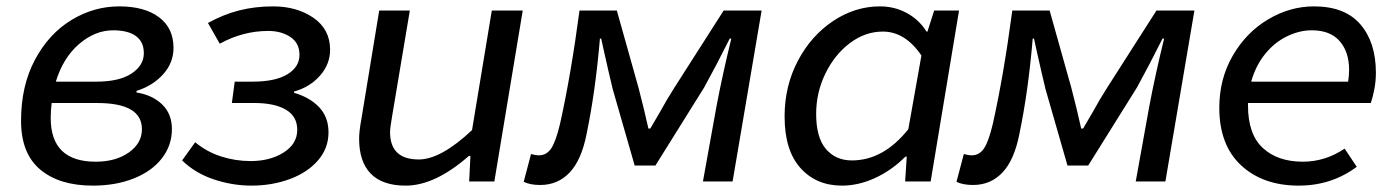

<svg xmlns="http://www.w3.org/2000/svg" viewBox="-20 -569 4372 602"><path d="M46 -190Q46 -300 89.5 -381.5Q133 -463 203.5 -506Q274 -549 354 -549Q433 -549 478.5 -515Q524 -481 524 -419Q524 -372 491.5 -336Q459 -300 408 -284V-279Q458 -271 488.5 -241.5Q519 -212 519 -164Q519 -113 487.5 -72.5Q456 -32 399.5 -9.5Q343 13 271 13Q166 13 106 -37.5Q46 -88 46 -190ZM425 -164Q425 -246 285 -246H142Q139 -222 139 -199Q139 -62 280 -62Q343 -62 384 -91Q425 -120 425 -164ZM282 -313Q354 -313 392.5 -338.5Q431 -364 431 -402Q431 -438 406 -456Q381 -474 335 -474Q278 -474 228 -431Q178 -388 155 -313Z M551 -66 592 -123Q628 -93 673 -78.5Q718 -64 766 -64Q827 -64 869.5 -91Q912 -118 912 -162Q912 -204 876.5 -225Q841 -246 778 -246H707L716 -313H772Q843 -313 881 -336Q919 -359 919 -397Q919 -434 890.5 -453Q862 -472 821 -472Q742 -472 669 -432L632 -497Q681 -524 730.5 -536.5Q780 -549 836 -549Q911 -549 963 -513Q1015 -477 1015 -413Q1015 -368 983.5 -332Q952 -296 902 -282V-278Q951 -264 980.5 -233Q1010 -202 1010 -154Q1010 -104 977 -66Q944 -28 888.5 -7.5Q833 13 768 13Q709 13 650.5 -6.5Q592 -26 551 -66Z M1106 -134Q1106 -157 1113 -195L1169 -536H1265L1210 -208Q1203 -168 1203 -155Q1203 -69 1293 -69Q1362 -69 1460 -161L1522 -536H1619L1530 0H1451L1455 -80H1450Q1344 13 1252 13Q1179 13 1142.5 -24.5Q1106 -62 1106 -134Z M1622 1 1645 -86Q1659 -82 1670 -82Q1694 -82 1708.5 -104Q1723 -126 1736 -181Q1770 -333 1797 -536H1914L1982 -294Q2000 -225 2013 -166H2019L2050 -219Q2070 -256 2095 -295L2249 -536H2368L2277 0H2184L2226 -233Q2245 -334 2273 -448H2268Q2227 -366 2188 -295L2035 -50H1970L1901 -290Q1888 -344 1872 -416L1865 -448H1861Q1847 -282 1819 -148Q1803 -67 1766 -28Q1729 11 1674 11Q1642 11 1622 1Z M2440 -204Q2440 -299 2481.5 -378Q2523 -457 2592 -503Q2661 -549 2739 -549Q2785 -549 2823.5 -528Q2862 -507 2885 -470H2888L2909 -536H2987L2898 0H2818L2823 -78H2819Q2776 -35 2724 -11Q2672 13 2620 13Q2539 13 2489.5 -42.5Q2440 -98 2440 -204ZM2828 -164 2869 -395Q2818 -470 2748 -470Q2693 -470 2645 -434Q2597 -398 2568 -338.5Q2539 -279 2539 -212Q2539 -138 2569.5 -102Q2600 -66 2651 -66Q2750 -66 2828 -164Z M2979 1 3002 -86Q3016 -82 3027 -82Q3051 -82 3065.5 -104Q3080 -126 3093 -181Q3127 -333 3154 -536H3271L3339 -294Q3357 -225 3370 -166H3376L3407 -219Q3427 -256 3452 -295L3606 -536H3725L3634 0H3541L3583 -233Q3602 -334 3630 -448H3625Q3584 -366 3545 -295L3392 -50H3327L3258 -290Q3245 -344 3229 -416L3222 -448H3218Q3204 -282 3176 -148Q3160 -67 3123 -28Q3086 11 3031 11Q2999 11 2979 1Z M3803 -231Q3803 -322 3845.5 -395Q3888 -468 3956.5 -508.5Q4025 -549 4100 -549Q4197 -549 4245.5 -492.5Q4294 -436 4294 -341Q4294 -314 4289 -288.5Q4284 -263 4278 -246H3893V-238Q3893 -148 3939.5 -105Q3986 -62 4065 -62Q4135 -62 4196 -103L4234 -46Q4155 13 4052 13Q3940 13 3871.5 -50.5Q3803 -114 3803 -231ZM4207 -313Q4210 -333 4210 -350Q4210 -406 4180.5 -440Q4151 -474 4093 -474Q4054 -474 4015 -455Q3976 -436 3946.5 -399.5Q3917 -363 3903 -313Z"/></svg>

Font: Nebula Sans Medium
Style: Regular
Weight: 500
Italic angle: -9°
Designer: Paul D. Hunt for Adobe (as Source Sans)
Foundry: Nebula Entertainment & Broadcasting LLC
Version: Version 1.010